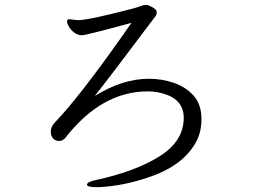

<svg xmlns="http://www.w3.org/2000/svg" viewBox="-20 -741 1040 790"><path d="M521 -647Q334 -596 317 -596Q300 -596 286 -606.5Q272 -617 264 -630.5Q256 -644 256 -652Q256 -660 261 -662H263L301 -658Q343 -658 520 -704Q547 -711 559 -716Q571 -721 580.5 -721Q590 -721 607.5 -711Q625 -701 625 -691Q625 -681 618.5 -672.5Q612 -664 582 -624.5Q552 -585 493.5 -507Q435 -429 370 -346Q484 -417 593 -417Q646 -417 695.5 -400Q745 -383 777 -347Q809 -311 809 -250Q809 -189 778 -142Q722 -55 593 -12Q489 24 388 29H376Q338 29 338 19Q338 7 374 0Q539 -36 637.5 -98.5Q736 -161 736 -256Q736 -329 658 -354Q624 -365 588 -365Q398 -365 249 -174Q238 -161 223 -161Q208 -161 198.5 -171.5Q189 -182 189 -200Q189 -218 203.5 -234.5Q218 -251 236 -270Q340 -387 521 -647Z"/></svg>

Font: ToneOZ-Pinyin-WenKai-Regular
Style: Regular
Weight: 400
Designer: Fontworks Inc.
Foundry: ToneOZ
Version: Version 0.240331